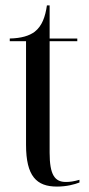

<svg xmlns="http://www.w3.org/2000/svg" viewBox="-20 -678 330 708"><path d="M190 10C226 10 255 2 273 -5V-15C252 -9 238 -7 223 -7C182 -7 163 -33 163 -115V-526H265V-536H163V-658H153C147 -616 135 -582 108 -561C88 -546 59 -537 16 -536V-526H76V-144C76 -28 115 10 190 10Z"/></svg>

Font: Noto Serif Display ExtraCondensed
Style: Regular
Weight: 400
Width: 2
Designer: Monotype Design Team
Foundry: Monotype Imaging Inc.
Version: Version 2.009